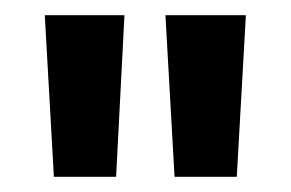

<svg xmlns="http://www.w3.org/2000/svg" viewBox="-20 -775 383 253"><path d="M210 -542 198 -755H304L292 -542ZM51 -542 39 -755H144L133 -542Z"/></svg>

Font: DM Sans 16pt SemiBold
Style: Regular
Weight: 600
Version: Version 4.004;gftools[0.9.30]